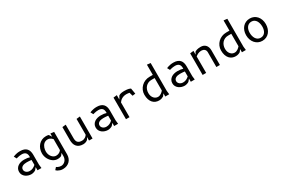

<svg xmlns="http://www.w3.org/2000/svg" viewBox="141 -2391 6218 4230"><g transform="rotate(-30 3250.0 -276.0)"><path d="M555 0H455V-81L408 -25Q399.5 -18.5 386.2 -12.5Q373 -6.5 358 -1.8Q343 3 327.5 5.8Q312 8.5 298 8.5Q260.5 8.5 222.5 -3.2Q184.5 -15 154 -37.8Q123.5 -60.5 104.2 -94.2Q85 -128 85 -172Q85 -218.5 104.8 -252.2Q124.5 -286 156.5 -308Q188.5 -330 229.5 -340.5Q270.5 -351 312.5 -351Q360 -351 395 -345.8Q430 -340.5 455 -331V-352.5Q455 -382 447.8 -405.5Q440.5 -429 425 -445.2Q409.5 -461.5 385.2 -470Q361 -478.5 327.5 -478.5Q296 -478.5 273.2 -474.8Q250.5 -471 231 -466.5Q219.5 -464 209 -461Q198.5 -458 188.5 -455L152.5 -522Q173.5 -531.5 202.5 -540Q226.5 -547 257.2 -552.8Q288 -558.5 332.5 -558.5Q390 -558.5 430.5 -543Q471 -527.5 496.5 -499.5Q522 -471.5 533.5 -432.2Q545 -393 545 -345V-90ZM455 -262.5 425 -266.5Q418 -267 406.5 -268Q395 -269 381.8 -269.5Q368.5 -270 355.2 -270.5Q342 -271 332.5 -271Q304.5 -271 277.5 -266Q250.5 -261 229.2 -249.5Q208 -238 194.8 -219.2Q181.5 -200.5 181.5 -172.5Q181.5 -150 191.5 -131.5Q201.5 -113 218.2 -99.5Q235 -86 256.8 -78.8Q278.5 -71.5 302 -71.5Q348.5 -71.5 385.5 -89.2Q422.5 -107 455 -137Z M1105 -67.5 1061.5 -12.5Q1057 -9.5 1048.8 -6Q1040.5 -2.5 1028.5 0.8Q1016.5 4 1000.5 6.2Q984.5 8.5 965 8.5Q934.5 8.5 905 -1.5Q875.5 -11.5 848.8 -30Q822 -48.5 799.5 -74.2Q777 -100 760.2 -131.2Q743.5 -162.5 734.2 -198.2Q725 -234 725 -272.5Q725 -331 744 -383Q763 -435 797.5 -474Q832 -513 880.5 -535.8Q929 -558.5 988 -558.5Q1006.5 -558.5 1024.2 -557Q1042 -555.5 1057.5 -550L1105 -479V-560L1195 -550V23Q1195 72 1179 115Q1163 158 1132.5 189.8Q1102 221.5 1057.5 240Q1013 258.5 956 258.5Q916.5 258.5 886.8 248.5Q857 238.5 836 226.5Q824 219.5 813.5 211.5Q803 203.5 794.5 194L843.5 139Q850.5 144.5 858.8 149.5Q867 154.5 876 159Q891.5 166.5 912 172.5Q932.5 178.5 956.5 178.5Q987.5 178.5 1014.5 165.8Q1041.5 153 1061.8 131Q1082 109 1093.5 79.2Q1105 49.5 1105 15.5ZM1105 -417Q1092 -433.5 1073.5 -447.5Q1058 -459 1036 -468.8Q1014 -478.5 985.5 -478.5Q955.5 -478.5 931.5 -469Q907.5 -459.5 889.2 -443.5Q871 -427.5 857.8 -406.2Q844.5 -385 836.2 -361.2Q828 -337.5 824 -313.2Q820 -289 820 -266.5Q820 -224 833.2 -188.2Q846.5 -152.5 868 -126.8Q889.5 -101 917 -86.5Q944.5 -72 973 -72Q998.5 -72 1018.5 -77.5Q1038.5 -83 1054.5 -92.2Q1070.5 -101.5 1082.8 -113.2Q1095 -125 1105 -137.5Z M1765.5 -550 1855.5 -560V0H1765.5V-90L1735 -36.5Q1730.5 -31 1720.5 -23.5Q1710.5 -16 1695.5 -8.8Q1680.5 -1.5 1661 3.5Q1641.5 8.5 1617.5 8.5Q1557 8.5 1516.2 -10.2Q1475.5 -29 1451 -60Q1426.5 -91 1416 -131.5Q1405.5 -172 1405.5 -215V-550L1495.5 -560V-215Q1495.5 -182.5 1502 -156.5Q1508.5 -130.5 1524.2 -112Q1540 -93.5 1566.2 -83.8Q1592.5 -74 1631.5 -74Q1660.5 -74 1683 -82.2Q1705.5 -90.5 1722.2 -102.2Q1739 -114 1749.8 -127Q1760.5 -140 1765.5 -150Z M2505 0H2405V-81L2358 -25Q2349.5 -18.5 2336.2 -12.5Q2323 -6.5 2308 -1.8Q2293 3 2277.5 5.8Q2262 8.5 2248 8.5Q2210.5 8.5 2172.5 -3.2Q2134.5 -15 2104 -37.8Q2073.5 -60.5 2054.2 -94.2Q2035 -128 2035 -172Q2035 -218.5 2054.8 -252.2Q2074.5 -286 2106.5 -308Q2138.5 -330 2179.5 -340.5Q2220.5 -351 2262.5 -351Q2310 -351 2345 -345.8Q2380 -340.5 2405 -331V-352.5Q2405 -382 2397.8 -405.5Q2390.5 -429 2375 -445.2Q2359.5 -461.5 2335.2 -470Q2311 -478.5 2277.5 -478.5Q2246 -478.5 2223.2 -474.8Q2200.5 -471 2181 -466.5Q2169.5 -464 2159 -461Q2148.5 -458 2138.5 -455L2102.5 -522Q2123.5 -531.5 2152.5 -540Q2176.5 -547 2207.2 -552.8Q2238 -558.5 2282.5 -558.5Q2340 -558.5 2380.5 -543Q2421 -527.5 2446.5 -499.5Q2472 -471.5 2483.5 -432.2Q2495 -393 2495 -345V-90ZM2405 -262.5 2375 -266.5Q2368 -267 2356.5 -268Q2345 -269 2331.8 -269.5Q2318.5 -270 2305.2 -270.5Q2292 -271 2282.5 -271Q2254.5 -271 2227.5 -266Q2200.5 -261 2179.2 -249.5Q2158 -238 2144.8 -219.2Q2131.5 -200.5 2131.5 -172.5Q2131.5 -150 2141.5 -131.5Q2151.5 -113 2168.2 -99.5Q2185 -86 2206.8 -78.8Q2228.5 -71.5 2252 -71.5Q2298.5 -71.5 2335.5 -89.2Q2372.5 -107 2405 -137Z M2795.5 -447.5 2841 -526.5Q2855 -537 2873 -543.5Q2891 -550 2910 -553.2Q2929 -556.5 2948.2 -557.5Q2967.5 -558.5 2985 -558.5Q3022.5 -558.5 3049 -555.2Q3075.5 -552 3093.8 -547Q3112 -542 3123 -536.8Q3134 -531.5 3140 -527.5L3165 -385L3090 -375L3065 -464Q3061 -465.5 3052.5 -467Q3044 -468.5 3033 -470Q3022 -471.5 3009.8 -472.5Q2997.5 -473.5 2986.5 -473.5Q2952.5 -473.5 2923.5 -465.8Q2894.5 -458 2870.5 -444.5Q2846.5 -431 2827.8 -413Q2809 -395 2795.5 -375V0H2705.5V-550L2795.5 -560Z M3623 -470Q3577 -470 3539.5 -452.8Q3502 -435.5 3475.2 -406Q3448.5 -376.5 3434 -336.5Q3419.5 -296.5 3419.5 -251Q3419.5 -206.5 3432.2 -173Q3445 -139.5 3465.8 -117Q3486.5 -94.5 3512.5 -83.2Q3538.5 -72 3565 -72Q3588.5 -72 3609.5 -80Q3630.5 -88 3648.5 -100Q3666.5 -112 3681 -126.2Q3695.5 -140.5 3705.5 -153V-470ZM3705.5 0V-81L3662.5 -24.5Q3644.5 -12.5 3614.5 -2Q3584.5 8.5 3545.5 8.5Q3500.5 8.5 3460.5 -7.8Q3420.5 -24 3390.5 -57.2Q3360.5 -90.5 3343 -141.8Q3325.5 -193 3325.5 -263Q3325.5 -323 3348.8 -375.2Q3372 -427.5 3412 -466.5Q3452 -505.5 3506.2 -527.8Q3560.5 -550 3622.5 -550H3705.5V-810L3795.5 -800V-90L3805.5 0Z M4455 0H4355V-81L4308 -25Q4299.5 -18.5 4286.2 -12.5Q4273 -6.5 4258 -1.8Q4243 3 4227.5 5.8Q4212 8.5 4198 8.5Q4160.5 8.5 4122.5 -3.2Q4084.5 -15 4054 -37.8Q4023.5 -60.5 4004.2 -94.2Q3985 -128 3985 -172Q3985 -218.5 4004.8 -252.2Q4024.5 -286 4056.5 -308Q4088.5 -330 4129.5 -340.5Q4170.5 -351 4212.5 -351Q4260 -351 4295 -345.8Q4330 -340.5 4355 -331V-352.5Q4355 -382 4347.8 -405.5Q4340.5 -429 4325 -445.2Q4309.5 -461.5 4285.2 -470Q4261 -478.5 4227.5 -478.5Q4196 -478.5 4173.2 -474.8Q4150.5 -471 4131 -466.5Q4119.5 -464 4109 -461Q4098.5 -458 4088.5 -455L4052.5 -522Q4073.5 -531.5 4102.5 -540Q4126.5 -547 4157.2 -552.8Q4188 -558.5 4232.5 -558.5Q4290 -558.5 4330.5 -543Q4371 -527.5 4396.5 -499.5Q4422 -471.5 4433.5 -432.2Q4445 -393 4445 -345V-90ZM4355 -262.5 4325 -266.5Q4318 -267 4306.5 -268Q4295 -269 4281.8 -269.5Q4268.5 -270 4255.2 -270.5Q4242 -271 4232.5 -271Q4204.5 -271 4177.5 -266Q4150.5 -261 4129.2 -249.5Q4108 -238 4094.8 -219.2Q4081.5 -200.5 4081.5 -172.5Q4081.5 -150 4091.5 -131.5Q4101.5 -113 4118.2 -99.5Q4135 -86 4156.8 -78.8Q4178.5 -71.5 4202 -71.5Q4248.5 -71.5 4285.5 -89.2Q4322.5 -107 4355 -137Z M4745.5 0H4655.5V-550L4745.5 -560V-463.5L4776 -522Q4785 -528 4797.2 -534.5Q4809.5 -541 4827 -546.2Q4844.5 -551.5 4868.5 -555Q4892.5 -558.5 4925 -558.5Q4964.5 -558.5 4996.2 -545.8Q5028 -533 5049.8 -509Q5071.5 -485 5083.2 -451Q5095 -417 5095 -375V0H5005V-375Q5005 -402 4996.2 -421.5Q4987.5 -441 4972 -453.8Q4956.5 -466.5 4936 -472.5Q4915.5 -478.5 4892.5 -478.5Q4868.5 -478.5 4846.2 -472.5Q4824 -466.5 4805 -457.2Q4786 -448 4770.8 -437.2Q4755.5 -426.5 4745.5 -417Z M5573 -470Q5527 -470 5489.5 -452.8Q5452 -435.5 5425.2 -406Q5398.5 -376.5 5384 -336.5Q5369.5 -296.5 5369.5 -251Q5369.5 -206.5 5382.2 -173Q5395 -139.5 5415.8 -117Q5436.5 -94.5 5462.5 -83.2Q5488.5 -72 5515 -72Q5538.5 -72 5559.5 -80Q5580.5 -88 5598.5 -100Q5616.5 -112 5631 -126.2Q5645.5 -140.5 5655.5 -153V-470ZM5655.5 0V-81L5612.5 -24.5Q5594.5 -12.5 5564.5 -2Q5534.5 8.5 5495.5 8.5Q5450.5 8.5 5410.5 -7.8Q5370.5 -24 5340.5 -57.2Q5310.5 -90.5 5293 -141.8Q5275.5 -193 5275.5 -263Q5275.5 -323 5298.8 -375.2Q5322 -427.5 5362 -466.5Q5402 -505.5 5456.2 -527.8Q5510.5 -550 5572.5 -550H5655.5V-810L5745.5 -800V-90L5755.5 0Z M6174.5 8.5Q6119 8.5 6072.8 -13.2Q6026.5 -35 5993 -73.2Q5959.5 -111.5 5940.8 -163.5Q5922 -215.5 5922 -276.5Q5922 -337 5940 -388.8Q5958 -440.5 5991 -478.2Q6024 -516 6070.8 -537.2Q6117.5 -558.5 6174.5 -558.5Q6230 -558.5 6275.5 -537.2Q6321 -516 6353.8 -478.2Q6386.5 -440.5 6404.5 -388.8Q6422.5 -337 6422.5 -276.5Q6422.5 -215.5 6405.2 -163.5Q6388 -111.5 6355.8 -73.2Q6323.5 -35 6277.5 -13.2Q6231.5 8.5 6174.5 8.5ZM6327.5 -263Q6327.5 -303.5 6319 -342.5Q6310.5 -381.5 6292 -412.2Q6273.5 -443 6244 -462Q6214.5 -481 6172.5 -481Q6132.5 -481 6103 -464.5Q6073.5 -448 6054.5 -420.5Q6035.5 -393 6026.2 -358Q6017 -323 6017 -286Q6017 -245.5 6026.2 -206.5Q6035.5 -167.5 6054.8 -137Q6074 -106.5 6104.2 -87.8Q6134.5 -69 6176.5 -69Q6216 -69 6244.8 -85.5Q6273.5 -102 6291.8 -129.2Q6310 -156.5 6318.8 -191.2Q6327.5 -226 6327.5 -263Z"/></g></svg>

Font: B612 Mono
Style: Regular
Weight: 400
Version: Version 1.005